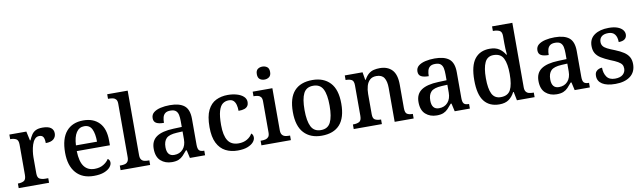

<svg xmlns="http://www.w3.org/2000/svg" viewBox="-43 -1323 6335 1893"><g transform="rotate(-10 3124.5 -376.5)"><path d="M29 0V-46H32Q66 -46 89 -58.5Q112 -71 112 -118V-422Q112 -466 89 -478Q66 -490 33 -490H30V-536H200L220 -444H225Q238 -474 253.5 -497.5Q269 -521 294.5 -534Q320 -547 363 -547Q419 -547 446 -527Q473 -507 473 -471Q473 -435 447.5 -413Q422 -391 369 -391Q369 -432 357.5 -451.5Q346 -471 317 -471Q290 -471 272 -450.5Q254 -430 244 -398.5Q234 -367 229.5 -333.5Q225 -300 225 -275V-113Q225 -69 248 -57.5Q271 -46 303 -46H333V0Z M781 10Q666 10 603 -62Q540 -134 540 -264Q540 -405 600.5 -476Q661 -547 771 -547Q872 -547 930 -486.5Q988 -426 988 -307V-260H656Q659 -154 695.5 -105.5Q732 -57 800 -57Q852 -57 888.5 -79Q925 -101 943 -131Q952 -126 958 -116Q964 -106 964 -92Q964 -69 944.5 -45.5Q925 -22 884.5 -6Q844 10 781 10ZM869 -317Q869 -396 847 -442.5Q825 -489 770 -489Q720 -489 691 -445Q662 -401 658 -317Z M1049 0V-46H1062Q1082 -46 1100 -50.5Q1118 -55 1129 -70Q1140 -85 1140 -115V-649Q1140 -678 1128.5 -692Q1117 -706 1099 -710Q1081 -714 1062 -714H1049V-760H1254V-115Q1254 -85 1265 -70Q1276 -55 1294.5 -50.5Q1313 -46 1332 -46H1345V0Z M1563 10Q1496 10 1451.5 -29.5Q1407 -69 1407 -151Q1407 -231 1463.5 -269.5Q1520 -308 1634 -312L1717 -315V-373Q1717 -409 1711.5 -435.5Q1706 -462 1688.5 -477.5Q1671 -493 1634 -493Q1600 -493 1582 -479Q1564 -465 1557.5 -440.5Q1551 -416 1551 -385Q1501 -385 1475 -399.5Q1449 -414 1449 -449Q1449 -485 1475 -506Q1501 -527 1544 -537Q1587 -547 1638 -547Q1734 -547 1782 -508.5Q1830 -470 1830 -375V-117Q1830 -76 1843.5 -61Q1857 -46 1891 -46H1895V0H1743L1725 -80H1717Q1695 -53 1675.5 -32.5Q1656 -12 1630 -1Q1604 10 1563 10ZM1597 -56Q1652 -56 1684.5 -92.5Q1717 -129 1717 -191V-270L1659 -267Q1582 -263 1553 -233.5Q1524 -204 1524 -146Q1524 -56 1597 -56Z M2221 10Q2153 10 2100 -17.5Q2047 -45 2016.5 -105.5Q1986 -166 1986 -265Q1986 -373 2016.5 -434.5Q2047 -496 2099.5 -521.5Q2152 -547 2217 -547Q2266 -547 2307.5 -535Q2349 -523 2374 -500Q2399 -477 2399 -444Q2399 -422 2388.5 -406Q2378 -390 2356 -382Q2334 -374 2296 -374Q2296 -407 2289 -434Q2282 -461 2265.5 -477Q2249 -493 2218 -493Q2183 -493 2157 -473.5Q2131 -454 2116.5 -404.5Q2102 -355 2102 -266Q2102 -162 2135 -110Q2168 -58 2243 -58Q2291 -58 2327 -79Q2363 -100 2380 -132Q2389 -126 2394 -115.5Q2399 -105 2399 -91Q2399 -67 2379.5 -44Q2360 -21 2321 -5.5Q2282 10 2221 10Z M2459 0V-46H2472Q2491 -46 2509 -50.5Q2527 -55 2538.5 -69Q2550 -83 2550 -112V-425Q2550 -454 2538.5 -468Q2527 -482 2509 -486Q2491 -490 2472 -490H2466V-536H2663V-115Q2663 -85 2674.5 -70Q2686 -55 2704 -50.5Q2722 -46 2742 -46H2754V0ZM2602 -633Q2574 -633 2555 -648Q2536 -663 2536 -698Q2536 -734 2555.5 -748.5Q2575 -763 2602 -763Q2629 -763 2649 -748.5Q2669 -734 2669 -698Q2669 -663 2649 -648Q2629 -633 2602 -633Z M3062 10Q2950 10 2885.5 -59Q2821 -128 2821 -269Q2821 -410 2883 -478.5Q2945 -547 3065 -547Q3177 -547 3241.5 -478.5Q3306 -410 3306 -269Q3306 -128 3244 -59Q3182 10 3062 10ZM3064 -46Q3133 -46 3161 -102.5Q3189 -159 3189 -269Q3189 -380 3160.5 -435Q3132 -490 3063 -490Q2994 -490 2966 -435Q2938 -380 2938 -269Q2938 -159 2966.5 -102.5Q2995 -46 3064 -46Z M3383 0V-46H3389Q3423 -46 3446.5 -58Q3470 -70 3470 -117V-423Q3470 -467 3448 -478.5Q3426 -490 3393 -490H3388V-536H3566L3579 -458H3584Q3605 -496 3628.5 -515Q3652 -534 3680 -540.5Q3708 -547 3739 -547Q3818 -547 3862 -500.5Q3906 -454 3906 -352V-117Q3906 -71 3925.5 -58.5Q3945 -46 3979 -46H3983V0H3793V-340Q3793 -405 3770.5 -440.5Q3748 -476 3693 -476Q3652 -476 3628 -454Q3604 -432 3593.5 -395.5Q3583 -359 3583 -316V-112Q3583 -69 3605.5 -57.5Q3628 -46 3661 -46H3665V0Z M4214 10Q4147 10 4102.5 -29.5Q4058 -69 4058 -151Q4058 -231 4114.5 -269.5Q4171 -308 4285 -312L4368 -315V-373Q4368 -409 4362.5 -435.5Q4357 -462 4339.5 -477.5Q4322 -493 4285 -493Q4251 -493 4233 -479Q4215 -465 4208.5 -440.5Q4202 -416 4202 -385Q4152 -385 4126 -399.5Q4100 -414 4100 -449Q4100 -485 4126 -506Q4152 -527 4195 -537Q4238 -547 4289 -547Q4385 -547 4433 -508.5Q4481 -470 4481 -375V-117Q4481 -76 4494.5 -61Q4508 -46 4542 -46H4546V0H4394L4376 -80H4368Q4346 -53 4326.5 -32.5Q4307 -12 4281 -1Q4255 10 4214 10ZM4248 -56Q4303 -56 4335.5 -92.5Q4368 -129 4368 -191V-270L4310 -267Q4233 -263 4204 -233.5Q4175 -204 4175 -146Q4175 -56 4248 -56Z M4841 10Q4742 10 4689.5 -56.5Q4637 -123 4637 -267Q4637 -412 4689.5 -479.5Q4742 -547 4840 -547Q4898 -547 4934 -523Q4970 -499 4992 -461H4998Q4995 -487 4993.5 -519Q4992 -551 4992 -575V-648Q4992 -691 4967.5 -702.5Q4943 -714 4910 -714H4902V-760H5105V-114Q5105 -85 5116.5 -70Q5128 -55 5146.5 -50.5Q5165 -46 5187 -46H5194V0H5017L5000 -86H4994Q4972 -42 4936 -16Q4900 10 4841 10ZM4867 -58Q4938 -58 4965 -109.5Q4992 -161 4992 -268Q4992 -370 4965 -424.5Q4938 -479 4866 -479Q4805 -479 4779 -424.5Q4753 -370 4753 -267Q4753 -162 4779 -110Q4805 -58 4867 -58Z M5415 10Q5348 10 5303.5 -29.5Q5259 -69 5259 -151Q5259 -231 5315.5 -269.5Q5372 -308 5486 -312L5569 -315V-373Q5569 -409 5563.5 -435.5Q5558 -462 5540.5 -477.5Q5523 -493 5486 -493Q5452 -493 5434 -479Q5416 -465 5409.5 -440.5Q5403 -416 5403 -385Q5353 -385 5327 -399.5Q5301 -414 5301 -449Q5301 -485 5327 -506Q5353 -527 5396 -537Q5439 -547 5490 -547Q5586 -547 5634 -508.5Q5682 -470 5682 -375V-117Q5682 -76 5695.5 -61Q5709 -46 5743 -46H5747V0H5595L5577 -80H5569Q5547 -53 5527.5 -32.5Q5508 -12 5482 -1Q5456 10 5415 10ZM5449 -56Q5504 -56 5536.5 -92.5Q5569 -129 5569 -191V-270L5511 -267Q5434 -263 5405 -233.5Q5376 -204 5376 -146Q5376 -56 5449 -56Z M6003 10Q5917 10 5871.5 -19Q5826 -48 5826 -100Q5826 -129 5838.5 -144Q5851 -159 5868 -165Q5885 -171 5899 -171Q5899 -116 5924.5 -79Q5950 -42 6007 -42Q6060 -42 6086.5 -65.5Q6113 -89 6113 -125Q6113 -149 6102.5 -165Q6092 -181 6065.5 -196.5Q6039 -212 5990 -231Q5938 -253 5903.5 -274.5Q5869 -296 5851.5 -325.5Q5834 -355 5834 -399Q5834 -471 5888 -508.5Q5942 -546 6031 -546Q6084 -546 6118.5 -533Q6153 -520 6170 -499Q6187 -478 6187 -454Q6187 -424 6166.5 -407.5Q6146 -391 6105 -391Q6105 -441 6083.5 -468.5Q6062 -496 6018 -496Q5973 -496 5950.5 -476Q5928 -456 5928 -422Q5928 -399 5940 -382Q5952 -365 5980.5 -350.5Q6009 -336 6056 -318Q6106 -298 6139.5 -276Q6173 -254 6190 -224.5Q6207 -195 6207 -153Q6207 -74 6152 -32Q6097 10 6003 10Z"/></g></svg>

Font: Noto Naskh Arabic Medium
Style: Regular
Weight: 500
Designer: Monotype Design Team, David Williams, Mohamad Dakak and Nizar Qandah
Foundry: Monotype Imaging Inc.
Version: Version 2.016